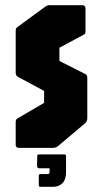

<svg xmlns="http://www.w3.org/2000/svg" viewBox="-20 -570 397 740"><path d="M53 0Q40.5 0 40.5 -12.5V-99Q40.5 -110.5 48 -114L150 -173.5V-219.5L48 -274.5Q40.5 -279 40.5 -290V-451Q40.5 -456 42 -459.8Q43.5 -463.5 47.5 -466L154 -544Q159 -547.5 162.5 -548.8Q166 -550 170 -550H297Q309.5 -550 309.5 -537.5V-453.5Q309.5 -445 308.5 -442Q307.5 -439 303 -436.5L209 -386V-335L308 -285Q316.5 -281.5 316.5 -270V-115Q316.5 -102.5 308 -95L203 -6.5Q195 0 183 0ZM136 150Q129.5 150 129.5 143.5V107.5Q129.5 101 136 101H163Q171 101 171 94V78.5H129.5Q123 76.5 123 71L123.5 31.5Q123.5 25 130.5 25H228Q234.5 25 234.5 31.5V93.5Q234.5 122 220.8 136Q207 150 184.5 150Z"/></svg>

Font: Jaro 24pt
Style: Regular
Weight: 400
Designer: Agyei Archer, Celine Hurka, Mirko Velimirović
Version: Version 1.000